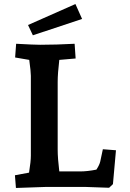

<svg xmlns="http://www.w3.org/2000/svg" viewBox="-20 -927 646 952"><path d="M54 -58 124 -71Q133 -127 133 -155V-551Q133 -572 125 -630L55 -642L60 -710Q150 -705 179 -705Q258 -705 350 -710L355 -637L274 -630Q266 -562 266 -521V-185Q266 -143 274 -77H377Q413 -77 458 -86Q473 -109 477 -126L490 -187L555 -182L540 -14L521 4L407 0H204L59 5ZM119 -803 354 -907 387 -833 143 -752Z"/></svg>

Font: Andada Pro ExtraBold
Style: Regular
Weight: 800
Designer: Carolina Giovagnoli
Foundry: Huerta Tipografica
Version: Version 3.005; ttfautohint (v1.8.4)